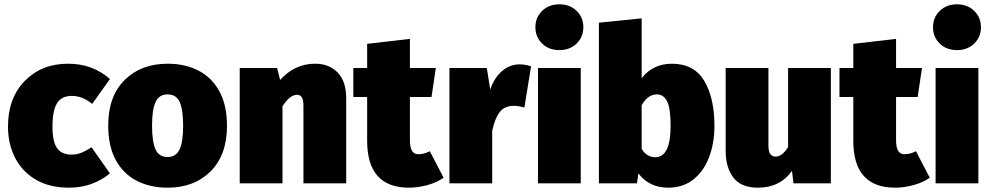

<svg xmlns="http://www.w3.org/2000/svg" viewBox="-20 -849 4592 889"><path d="M300 20Q209 20 146 -17Q83 -54 50 -118Q17 -182 17 -263Q17 -395 95 -474.5Q173 -554 295 -554Q409 -554 489 -483L407 -368Q361 -405 313 -405Q265 -405 244 -371Q223 -337 223 -263Q223 -191 245 -162Q267 -133 311 -133Q333 -133 353.5 -140.5Q374 -148 404 -167L489 -46Q408 20 300 20Z M756 20Q675 20 613 -12Q551 -44 516 -108Q481 -172 481 -268Q481 -403 557 -478.5Q633 -554 756 -554Q837 -554 899 -522Q961 -490 996 -426Q1031 -362 1031 -266Q1031 -131 955 -55.5Q879 20 756 20ZM756 -122Q795 -122 811.5 -157Q828 -192 828 -266Q828 -341 812 -376.5Q796 -412 756 -412Q717 -412 700.5 -377Q684 -342 684 -268Q684 -193 700 -157.5Q716 -122 756 -122Z M1583 0H1385V-358Q1385 -387 1377.5 -398.5Q1370 -410 1355 -410Q1322 -410 1288 -357V0H1090V-534H1263L1277 -479Q1345 -554 1439 -554Q1504 -554 1543.5 -513Q1583 -472 1583 -394Z M1874 20Q1680 20 1680 -197V-400H1616V-534H1680V-646L1878 -669V-534H1998L1978 -400H1878V-199Q1878 -135 1916 -135Q1945 -135 1970 -149L2034 -26Q2001 -3 1957 8.5Q1913 20 1874 20Z M2259 0H2061V-534H2234L2250 -434Q2267 -487 2303.5 -519Q2340 -551 2385 -551Q2411 -551 2439 -542L2408 -351Q2381 -359 2359 -359Q2317 -359 2294.5 -331Q2272 -303 2259 -243Z M2570 -617Q2521 -617 2490 -647.5Q2459 -678 2459 -723Q2459 -768 2490 -798.5Q2521 -829 2570 -829Q2619 -829 2650 -798.5Q2681 -768 2681 -723Q2681 -678 2650 -647.5Q2619 -617 2570 -617ZM2669 0H2471V-534H2669Z M3074 20Q2986 20 2936 -46L2929 0H2753V-744L2951 -764V-487Q3004 -554 3091 -554Q3193 -554 3240.5 -475Q3288 -396 3288 -266Q3288 -187 3263.5 -122Q3239 -57 3191 -18.5Q3143 20 3074 20ZM3014 -121Q3085 -121 3085 -266Q3085 -349 3068.5 -380.5Q3052 -412 3021 -412Q2980 -412 2951 -362V-160Q2974 -121 3014 -121Z M3489 20Q3411 20 3375.5 -27Q3340 -74 3340 -150V-534H3538V-176Q3538 -148 3546.5 -136Q3555 -124 3571 -124Q3602 -124 3629 -168V-534H3827V0H3654L3647 -58Q3592 20 3489 20Z M4125 20Q3931 20 3931 -197V-400H3867V-534H3931V-646L4129 -669V-534H4249L4229 -400H4129V-199Q4129 -135 4167 -135Q4196 -135 4221 -149L4285 -26Q4252 -3 4208 8.5Q4164 20 4125 20Z M4411 -617Q4362 -617 4331 -647.5Q4300 -678 4300 -723Q4300 -768 4331 -798.5Q4362 -829 4411 -829Q4460 -829 4491 -798.5Q4522 -768 4522 -723Q4522 -678 4491 -647.5Q4460 -617 4411 -617ZM4510 0H4312V-534H4510Z"/></svg>

Font: Trujillo Black
Style: Regular
Weight: 900
Designer: Fira Sans original fonts by bBox Type GmbH, Carrois Corporate GbR, & Edenspiekermann AG / Changes by Cristiano Sobral
Foundry: Fira Sans original fonts by bBox Type GmbH, Carrois Corporate GbR, & Edenspiekermann AG / Changes by Cristiano Sobral
Version: Version 4.301;July 28, 2020;FontCreator 13.0.0.2655 64-bit